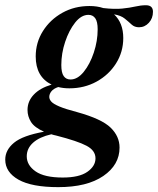

<svg xmlns="http://www.w3.org/2000/svg" viewBox="-90 -466 617 750"><path d="M137.5 265Q34 265 -17.8 235.8Q-69.5 206.5 -69.5 157.5Q-69.5 120 -35.5 91.8Q-1.5 63.5 82 48.5Q44.5 32 31 10.2Q17.5 -11.5 17.5 -36.5Q17.5 -70.5 41.8 -96.2Q66 -122 111.5 -135.5Q49.5 -166 49.5 -245.5Q49.5 -300 77.8 -344.8Q106 -389.5 153.5 -416Q201 -442.5 259.5 -442.5Q289.5 -442.5 313.5 -434.5Q357.5 -429.5 387.2 -432.5Q417 -435.5 438.5 -440.5Q460 -445.5 480 -445.5Q507.5 -445.5 507.5 -420Q507.5 -394.5 491.5 -377Q475.5 -359.5 453 -359.5Q435.5 -359.5 424 -370.2Q412.5 -381 397.5 -393.2Q382.5 -405.5 355.5 -410Q391.5 -376.5 391.5 -317.5Q391.5 -263 363.2 -218.2Q335 -173.5 287.2 -147.2Q239.5 -121 181 -121Q157.5 -121 137.5 -126Q119.5 -120 111 -109.5Q102.5 -99 102.5 -87.5Q102.5 -78 110.5 -69Q118.5 -60 142 -50Q165.5 -40 211.5 -28Q307 -1.5 342 32.5Q377 66.5 377 110.5Q377 178 313.5 221.5Q250 265 137.5 265ZM185.5 -155.5Q213 -155.5 237.2 -185.5Q261.5 -215.5 276.5 -260.8Q291.5 -306 291.5 -351.5Q291.5 -381.5 282 -394.8Q272.5 -408 255.5 -408Q227.5 -408 203.5 -377.8Q179.5 -347.5 164.5 -302.5Q149.5 -257.5 149.5 -212Q149.5 -182 158.8 -168.8Q168 -155.5 185.5 -155.5ZM14.5 144.5Q14.5 179.5 49 203.5Q83.5 227.5 155 227.5Q219.5 227.5 251.2 205.2Q283 183 283 152.5Q283 122 248.2 103.5Q213.5 85 129.5 63.5Q119.5 61.5 110.5 58.5Q64.5 69 39.5 91.2Q14.5 113.5 14.5 144.5Z"/></svg>

Font: Newsreader Text SemiBold
Style: Italic
Weight: 600
Italic angle: -17°
Designer: Hugues Gentile
Foundry: Production Type
Version: Version 1.001